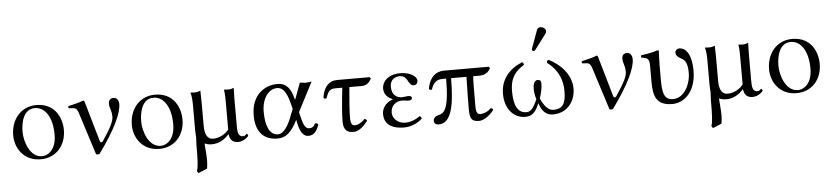

<svg xmlns="http://www.w3.org/2000/svg" viewBox="-49 -986 6563 1514"><g transform="rotate(-5 3232.5 -228.5)"><path d="M40 -195C40 -98 105 10 240 10C301 10 347 -12 380 -44C423 -86 442 -146 442 -204C442 -303 388 -419 242 -419C179 -419 128 -393 93 -352C58 -311 40 -255 40 -195ZM228 -396C310 -396 366 -311 366 -174C366 -54 299 -13 254 -13C155 -13 116 -144 116 -217C116 -300 142 -396 228 -396Z M572 -325 678 8C687 12 697 12 706 8C837 -172 895 -298 895 -369C895 -396 882 -422 853 -422C823 -422 814 -399 814 -383C814 -334 832 -336 832 -273C832 -241 810 -193 741 -90C735 -81 721.3 -75.8 716 -94L625 -409C622 -419 619 -422 613 -422C584 -410 550 -401 493 -388C491 -380 492 -379 496 -371L531 -369C553 -368 563 -353 572 -325Z M979 -195C979 -98 1044 10 1179 10C1240 10 1286 -12 1319 -44C1362 -86 1381 -146 1381 -204C1381 -303 1327 -419 1181 -419C1118 -419 1067 -393 1032 -352C997 -311 979 -255 979 -195ZM1167 -396C1249 -396 1305 -311 1305 -174C1305 -54 1238 -13 1193 -13C1094 -13 1055 -144 1055 -217C1055 -300 1081 -396 1167 -396Z M1731 -57H1733C1736 -30 1748 10 1803 10C1850 10 1886 -28 1886 -33C1886 -40 1879 -48 1875 -48C1869 -48 1867 -32 1844 -32C1807 -32 1803 -71 1803 -115V-327C1803 -358 1805 -419 1805 -419C1791 -413 1779 -409 1761 -409C1749 -409 1733 -410 1727 -411C1733 -380 1733 -334 1733 -307V-96C1712 -65 1662 -33 1610 -33C1559 -33 1543 -80 1543 -142V-327C1543 -358 1541 -419 1541 -419C1527 -413 1513 -409 1495 -409C1483 -409 1468 -410 1462 -411C1472 -380 1473 -334 1473 -307V-107C1473 -89 1476 -66 1476 -56C1476 -36 1473 -19 1473 7C1473 125 1471 178 1459 210L1470 227L1540 198C1544 178 1546 154 1546 130C1546 79 1538 23 1538 5C1538 1 1539 -1 1539 -2C1550 5 1575 10 1592 10C1650 10 1693 -15 1731 -57Z M2301 -182 2421 -414C2409 -414 2388 -409 2374 -409C2360 -409 2342 -414 2328 -414L2283 -292C2280 -285 2278 -280 2276 -290C2257 -373 2220 -419 2150 -419C2063 -419 1943 -363 1943 -187C1943 -69 1995 10 2117 10C2182 10 2226 -30 2274 -124L2282 -87C2297 -22 2323 10 2358 10C2400 10 2424 -13 2445 -73C2439 -80 2432 -84 2421 -84C2405 -55 2392 -49 2368 -49C2346 -49 2327 -76 2315 -127ZM2254 -212 2238 -173C2206 -82 2166 -23 2122 -23C2051 -23 2024 -106 2024 -209C2024 -319 2081 -387 2145 -387C2202 -387 2227 -324 2249 -232Z M2624 -409C2535 -409 2510 -329 2503 -278C2507 -272 2515 -270 2525 -270C2547 -328 2558 -345 2605 -345H2658C2646 -242 2637 -133 2637 -81C2637 -11 2665 10 2717 10C2759 10 2798 -26 2830 -68C2827 -77 2820 -82 2812 -85C2773 -45 2745 -41 2729 -41C2709 -41 2698 -60 2698 -103C2698 -155 2704 -240 2714 -345H2811C2850 -345 2872 -366 2889 -398L2879 -409Z M3029 -115C3029 -168 3067 -203 3120 -203C3129 -203 3161 -198 3169 -198C3191 -198 3198 -206 3198 -217C3198 -228 3188 -234 3170 -234C3165 -234 3122 -229 3121 -229C3080 -229 3040 -253 3040 -319C3040 -382 3088 -396 3118 -396C3155 -396 3172 -367 3182 -346C3192 -330 3201 -315 3222 -315C3234 -315 3253 -322 3253 -350C3253 -384 3197 -419 3124 -419C3011 -419 2978 -350 2978 -312C2978 -266 3003 -238 3047 -220V-219C2978 -195 2960 -144 2960 -108C2960 -53 2991 10 3117 10C3177 10 3230 -18 3261 -48C3261 -58 3254 -65 3246 -68C3209 -42 3173 -27 3128 -27C3076 -27 3029 -64 3029 -115Z M3822 -409H3470C3380 -409 3346 -334 3338 -277C3339 -269 3351 -265 3361 -269C3378 -323 3404 -345 3452 -345H3480C3480 -85 3433 -73 3393 -63C3368 -57 3354 -40 3354 -23C3354 0 3370 10 3391 10C3485 10 3519 -114 3519 -345H3641C3638 -235 3637 -143 3637 -88C3637 -15 3650 10 3711 10C3756 10 3806 -37 3828 -67C3825 -77 3820 -81 3810 -82C3774 -46 3736 -43 3724 -43C3702 -43 3691 -61 3691 -101C3691 -233 3691 -311 3694 -345H3744C3785 -345 3816 -364 3832 -398Z M4256 -684C4243 -684 4232 -678 4228 -667L4176 -524C4175 -521 4174 -517 4174 -514C4174 -507 4180 -501 4188 -501C4192 -501 4197 -505 4200 -509L4292 -631C4296 -636 4298 -644 4298 -649C4298 -669 4276 -684 4256 -684ZM4474 -180C4474 -291 4387 -379 4297 -422C4284 -419 4284 -408 4283 -400C4382 -325 4401 -236 4401 -166C4401 -61 4371 -26 4302 -26C4264 -26 4231 -59 4202 -125C4216 -160 4225 -213 4225 -236C4225 -259 4222 -271 4196 -271C4171 -271 4161 -238 4161 -208C4161 -189 4163 -153 4175 -122C4145 -54 4123 -26 4088 -26C4017 -26 3989 -92 3989 -199C3989 -315 4039 -361 4101 -400C4100 -409 4095 -418 4088 -422C3980 -376 3916 -298 3916 -185C3916 -60 3990 10 4076 10C4130 10 4161 -20 4187 -89C4208 -20 4246 10 4295 10C4411 10 4474 -81 4474 -180Z M4636 -325 4742 8C4751 12 4761 12 4770 8C4901 -172 4959 -298 4959 -369C4959 -396 4946 -422 4917 -422C4887 -422 4878 -399 4878 -383C4878 -334 4896 -336 4896 -273C4896 -241 4874 -193 4805 -90C4799 -81 4785.3 -75.8 4780 -94L4689 -409C4686 -419 4683 -422 4677 -422C4648 -410 4614 -401 4557 -388C4555 -380 4556 -379 4560 -371L4595 -369C4617 -368 4627 -353 4636 -325Z M5166 -307C5166 -354 5170 -415 5170 -415C5170 -419 5166 -422 5158 -422C5131 -412 5093 -403 5027 -394C5025 -388 5027 -381 5029 -375C5081 -370 5091 -357 5091 -303V-178C5091 -65 5113 10 5241 10C5335 10 5429 -72 5429 -238C5429 -353 5391 -422 5331 -422C5315 -422 5299 -409 5299 -393C5299 -371 5312 -357 5331 -347C5359 -332 5390 -318 5390 -226C5390 -132 5337 -28 5249 -28C5172 -28 5166 -98 5166 -194Z M5803 -57H5805C5808 -30 5820 10 5875 10C5922 10 5958 -28 5958 -33C5958 -40 5951 -48 5947 -48C5941 -48 5939 -32 5916 -32C5879 -32 5875 -71 5875 -115V-327C5875 -358 5877 -419 5877 -419C5863 -413 5851 -409 5833 -409C5821 -409 5805 -410 5799 -411C5805 -380 5805 -334 5805 -307V-96C5784 -65 5734 -33 5682 -33C5631 -33 5615 -80 5615 -142V-327C5615 -358 5613 -419 5613 -419C5599 -413 5585 -409 5567 -409C5555 -409 5540 -410 5534 -411C5544 -380 5545 -334 5545 -307V-107C5545 -89 5548 -66 5548 -56C5548 -36 5545 -19 5545 7C5545 125 5543 178 5531 210L5542 227L5612 198C5616 178 5618 154 5618 130C5618 79 5610 23 5610 5C5610 1 5611 -1 5611 -2C5622 5 5647 10 5664 10C5722 10 5765 -15 5803 -57Z M6023 -195C6023 -98 6088 10 6223 10C6284 10 6330 -12 6363 -44C6406 -86 6425 -146 6425 -204C6425 -303 6371 -419 6225 -419C6162 -419 6111 -393 6076 -352C6041 -311 6023 -255 6023 -195ZM6211 -396C6293 -396 6349 -311 6349 -174C6349 -54 6282 -13 6237 -13C6138 -13 6099 -144 6099 -217C6099 -300 6125 -396 6211 -396Z"/></g></svg>

Font: Libertinus Serif Display
Style: Regular
Weight: 400
Designer: Philipp H. Poll
Foundry: Khaled Hosny
Version: Version 6.1